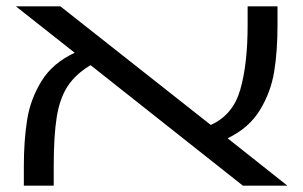

<svg xmlns="http://www.w3.org/2000/svg" viewBox="-20 -584 954 604"><path d="M744 0 265 -379Q218 -351 193 -313Q168 -275 158.5 -216Q149 -157 149 -60V0H55V-60Q55 -143 65.5 -208Q76 -273 111 -329.5Q146 -386 215 -418L30 -564H170L643 -191Q713 -222 736 -302.5Q759 -383 759 -505V-564H853V-505Q853 -423 842.5 -358.5Q832 -294 797.5 -237.5Q763 -181 696 -149L884 0Z"/></svg>

Font: Fira GO
Style: Regular
Weight: 400
Designer: Carrois Corporate
Foundry: Carrois Corporate GbR
Version: Version 0.300